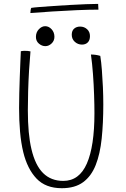

<svg xmlns="http://www.w3.org/2000/svg" viewBox="-20 -945 646 986"><path d="M297.5 21.5Q214.5 21.5 167.5 -28Q120.5 -77.5 99.5 -163.5Q88 -211 83 -268.2Q78 -325.5 78 -390Q78 -424.5 79 -465.5Q80 -506.5 81.5 -547.8Q83 -589 84.5 -624.2Q86 -659.5 87 -682Q97 -684 107 -684Q125.5 -684 136.5 -681Q132.5 -637 129.2 -583.2Q126 -529.5 124.5 -476Q123 -422.5 123 -378.5Q123 -256.5 141.5 -179Q161 -96 201.5 -56Q242 -16 305 -16Q387 -16 426 -105Q465 -194 465 -364Q465 -405 463.2 -457.5Q461.5 -510 457.5 -564.2Q453.5 -618.5 447 -665Q472.5 -665 495 -658Q500 -627 503.2 -585Q506.5 -543 508.5 -497.2Q510.5 -451.5 510.5 -409Q510.5 -312.5 502.2 -233.5Q494 -154.5 471.5 -97.5Q449 -40.5 407 -9.5Q365 21.5 297.5 21.5ZM213 -708Q195 -708 179.8 -721Q164.5 -734 164.5 -755.5Q164.5 -779 179.5 -794.8Q194.5 -810.5 212 -810.5Q230.5 -810.5 245 -794.8Q259.5 -779 259.5 -756Q259.5 -735.5 245 -721.8Q230.5 -708 213 -708ZM401 -716Q380 -716 364.2 -730.2Q348.5 -744.5 348.5 -766.5Q348.5 -787.5 360.8 -798Q373 -808.5 391.5 -808.5Q412.5 -808.5 427.2 -795Q442 -781.5 442 -759.5Q442 -738.5 430.8 -727.2Q419.5 -716 401 -716ZM485.5 -895.5Q438 -895.5 374.5 -892.8Q311 -890 247.8 -886Q184.5 -882 136 -878Q136 -883.5 137.2 -892.2Q138.5 -901 140.5 -904.5Q152 -906.5 182.8 -909Q213.5 -911.5 254.5 -914.2Q295.5 -917 339.2 -919.5Q383 -922 421.5 -923.5Q460 -925 484 -925Z"/></svg>

Font: Grandstander Thin
Style: Regular
Weight: 100
Designer: Tyler Finck
Foundry: Etcetera Type Co
Version: Version 1.200; ttfautohint (v1.8.3)